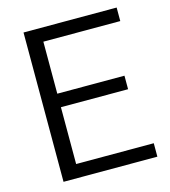

<svg xmlns="http://www.w3.org/2000/svg" viewBox="-107 -797 783 883"><g transform="rotate(-15 284.5 -355.5)"><path d="M533.2 -64V0H86.4V-710.9H529.8V-646.5H163.6V-398.9H483.4V-334.5H163.6V-64Z"/></g></svg>

Font: Vazirmatn RD FD Light
Style: Regular
Weight: 300
Designer: Saber Rastikerdar
Foundry: Saber Rastikerdar
Version: Version 33.003